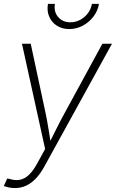

<svg xmlns="http://www.w3.org/2000/svg" viewBox="-32 -768 601 996"><path d="M-12.2 196.8 5.4 158.2 18.1 160.2Q46.4 169.4 71.3 164.6Q96.2 159.7 118.2 138.9Q140.1 118.2 160.6 80.6L202.1 4.9L82 -541H127.4L204.1 -183.1Q212.9 -141.6 219.5 -99.6Q226.1 -57.6 232.9 -16.6H218.8Q239.7 -57.6 260.5 -99.6Q281.2 -141.6 304.2 -183.1L499 -541H548.8L197.3 97.2Q176.8 134.3 153.3 158.7Q129.9 183.1 103 195.3Q76.2 207.5 44.9 207.5Q29.3 207.5 14.9 204.6Q0.5 201.7 -12.2 196.8ZM327.1 -617.2Q290 -617.2 262.9 -634.8Q235.8 -652.3 223.1 -682.1Q210.4 -711.9 216.8 -748H252.9Q246.1 -707.5 269.5 -679.9Q293 -652.3 333 -652.3Q359.9 -652.3 383.8 -665Q407.7 -677.7 424.1 -699.5Q440.4 -721.2 444.8 -748H481.4Q475.6 -711.9 452.9 -682.1Q430.2 -652.3 397.2 -634.8Q364.3 -617.2 327.1 -617.2Z"/></svg>

Font: Inter 17pt ExtraLight
Style: Italic
Weight: 250
Italic angle: -9.3988°
Version: Version 4.001;git-66647c0bb